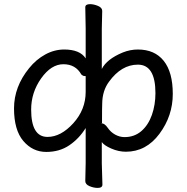

<svg xmlns="http://www.w3.org/2000/svg" viewBox="-20 -732 906 930"><path d="M583 -67.9Q630.9 -67.9 664.6 -96.9Q698.2 -126 715.6 -175Q732.9 -224.1 732.9 -280.8Q732.9 -418.9 647.9 -418.9Q567.9 -418.9 507.8 -335.9Q476.1 -293 475.1 -231.9Q474.1 -212.9 474.1 -136.2L471.2 -134.8Q486.8 -134.8 501.5 -113.3Q516.1 -91.8 538.1 -79.8Q560.1 -67.9 583 -67.9ZM210 -68.8Q274.9 -68.8 335 -135Q395 -201.2 395 -287.1V-362.8Q395 -363.8 388.4 -363.8Q381.8 -363.8 374 -371.1Q346.2 -420.9 287.1 -420.9Q228 -420.9 179.4 -352.5Q130.9 -284.2 130.9 -201.2Q130.9 -68.8 210 -68.8ZM453.1 178.2Q434.1 178.2 413.6 169.7Q393.1 161.1 393.1 145L395 58.1V-111.8Q362.8 -60.1 315.4 -28.1Q268.1 3.9 204.1 3.9Q138.2 3.9 93 -49.1Q47.9 -102.1 47.9 -207Q47.9 -312 121.1 -401.9Q154.8 -443.8 199 -468Q243.2 -492.2 291 -492.2Q367.2 -492.2 395 -449.2V-594.2L393.1 -696.8Q393.1 -711.9 416 -711.9Q434.1 -711.9 454.6 -703.4Q475.1 -694.8 475.1 -679.2L473.1 -592.8V-397.9Q497.1 -445.8 575.2 -478Q610.8 -492.2 647.9 -492.2Q729 -492.2 772.9 -437.5Q816.9 -382.8 816.9 -276.9Q816.9 -170.9 752.4 -84Q688 2.9 589.8 2.9Q554.2 2.9 519 -12.5Q483.9 -27.8 473.1 -43.9V59.1L476.1 162.1Q476.1 178.2 453.1 178.2Z"/></svg>

Font: LXGW WenKai Screen
Style: Regular
Weight: 400
Designer: LXGW / Fontworks Inc.
Foundry: LXGW / Fontworks Inc.
Version: Version 1.510;January 18,2025